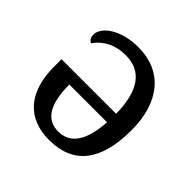

<svg xmlns="http://www.w3.org/2000/svg" viewBox="-147 -682 828 828"><g transform="rotate(45 267.5 -268.0)"><path d="M382.8 -274.9H49.8V-229C49.8 -75.2 125.5 9.8 257.8 9.8C405.8 9.8 480 -84 480 -272C480 -443.8 393.1 -545.9 248 -545.9C142.1 -545.9 71.8 -495.1 71.8 -446.8C71.8 -430.7 78.1 -419.4 90.8 -413.1C124 -459.5 171.9 -482.9 233.9 -482.9C331.1 -482.9 380.4 -413.6 382.8 -274.9ZM150.9 -221.2H380.9C373.5 -103 333.5 -43.9 259.8 -43.9C187 -43.9 150.9 -103 150.9 -221.2Z"/></g></svg>

Font: The Erased English
Style: Regular
Weight: 400
Designer: Monotype Design team + ligartures altered by 180 Amsterdam
Foundry: Monotype Imaging Inc.
Version: Version 1.030;Glyphs 3.1.2 (3151)